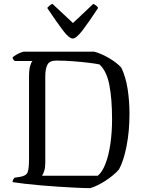

<svg xmlns="http://www.w3.org/2000/svg" viewBox="-20 -972 747 992"><path d="M447 0Q418 0 376.5 -2Q335 -4 287.5 -7Q240 -10 193.5 -14Q147 -18 108.5 -22.5Q70 -27 45 -31Q45 -39 48.5 -45Q52 -51 55 -54L82 -58Q115 -63 122.5 -81.5Q130 -100 130 -152V-577Q130 -612 136 -632Q142 -652 148 -657H56Q53 -659 49.5 -663.5Q46 -668 45 -675Q50 -681 62 -688Q74 -695 86 -700Q98 -705 104 -705H467Q504 -695 544 -671.5Q584 -648 607 -622Q630 -574 639.5 -512Q649 -450 649 -385Q649 -294 634 -217.5Q619 -141 595 -97Q569 -67 527 -39.5Q485 -12 447 0ZM197 -64H485Q508 -82 525 -126Q542 -170 550.5 -230Q559 -290 559 -355Q559 -461 545 -533Q531 -605 494 -639Q477 -643 440 -647.5Q403 -652 358 -655.5Q313 -659 271 -659Q236 -659 225 -637.5Q214 -616 214 -579V-130Q214 -106 208.5 -89Q203 -72 197 -64ZM356 -773Q337 -773 305.5 -814.5Q274 -856 224 -931Q227 -935 234 -941.5Q241 -948 251 -952L357 -853L462 -952Q471 -948 478 -942Q485 -936 487 -931Q437 -855 405.5 -814Q374 -773 356 -773Z"/></svg>

Font: Texturina 72pt
Style: Regular
Weight: 400
Designer: Guillermo Torres Carreño
Foundry: Omnibus-Type
Version: Version 1.002; ttfautohint (v1.8.3)